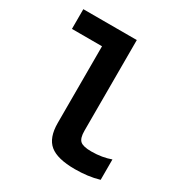

<svg xmlns="http://www.w3.org/2000/svg" viewBox="-172 -858 944 995"><g transform="rotate(30 300.0 -360.0)"><path d="M416 10Q311 10 265.5 -27.5Q220 -65 220 -153V-612H40V-730H360V-187Q360 -143 377.5 -127.5Q395 -112 444 -112Q477 -112 506 -117Q535 -122 560 -131V-9Q526 1 490 5.5Q454 10 416 10Z"/></g></svg>

Font: M PLUS Code Latin Expanded
Style: Bold
Weight: 700
Width: 7
Designer: Coji Morishita
Foundry: UNDERFOREST DESIGN
Version: Version 1.002; ttfautohint (v1.8.3)